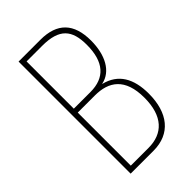

<svg xmlns="http://www.w3.org/2000/svg" viewBox="-218 -790 865 865"><g transform="rotate(-45 215.0 -357.0)"><path d="M217 -714H78V0H224C332 0 391 -75 391 -197C391 -293 355 -356 274 -376V-377C339 -390 376 -458 376 -550C376 -659 324 -714 217 -714ZM210 -388H104V-689H203C313 -689 349 -644 349 -550C349 -441 301 -388 210 -388ZM104 -363H213C301 -363 364 -322 364 -198C364 -81 308 -25 217 -25H104Z"/></g></svg>

Font: Noto Sans Gurmukhi UI ExtraCondensed Thin
Style: Regular
Weight: 100
Width: 2
Designer: Jelle Bosma - Monotype Design Team
Foundry: Monotype Imaging Inc.
Version: Version 2.004